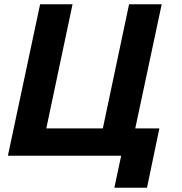

<svg xmlns="http://www.w3.org/2000/svg" viewBox="-20 -730 851 900"><path d="M516 150 548 0H17L168 -710H320L197 -128H462L585 -710H738L614 -128H727L669 150Z"/></svg>

Font: Geist
Style: Bold Italic
Weight: 700
Italic angle: -12°
Designer: Basement.studio, Andrés Briganti, Mateo Zaragoza
Foundry: Basement.studio, Vercel, Andrés Briganti, Guido Ferreyra, Mateo Zaragoza
Version: Version 1.500; ttfautohint (v1.8.4.7-5d5b)